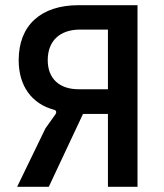

<svg xmlns="http://www.w3.org/2000/svg" viewBox="-20 -720 632 740"><path d="M46 0H168L300 -281H396V0H510V-700H283C137 -700 52 -622 52 -488C52 -389 102 -320 188 -297C197 -295 200 -287 192 -277L155 -225ZM283 -376C209 -376 164 -417 164 -488C164 -563 211 -606 289 -606H396V-376Z"/></svg>

Font: Finlandica Medium
Style: Regular
Weight: 500
Designer: Niklas Ekholm, Juho Hiilivirta, Jaakko Suomalainen
Foundry: Helsinki Type Studio
Version: Version 2.000;Glyphs 3.2 (3202)